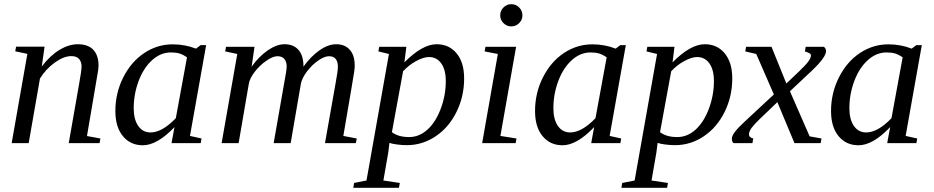

<svg xmlns="http://www.w3.org/2000/svg" viewBox="-20 -682 4451 915"><path d="M368.7 -365.2Q368.7 -387.2 356.9 -400.9Q345.2 -414.6 319.8 -414.6Q283.7 -414.6 241 -383.8Q198.2 -353 170.4 -307.6L116.7 0H35.6L110.4 -425.3L52.7 -437.5L56.6 -459.5H192.4L179.2 -365.7Q220.2 -418.5 264.2 -444.8Q308.1 -471.2 350.6 -471.2Q399.9 -471.2 424.8 -444.6Q449.7 -418 449.7 -368.2Q449.7 -361.3 447.8 -347.2Q445.8 -333 394.5 -33.7L458.5 -22L454.6 0H307.6L357.4 -284.2Q368.7 -346.2 368.7 -365.2Z M885.3 -34.2 940.4 -22 936.5 0H797.4L811.5 -76.2Q729 10.3 660.6 10.3Q601.6 10.3 565.7 -33.2Q529.8 -76.7 529.8 -152.8Q529.8 -238.3 567.1 -312.7Q604.5 -387.2 667 -429Q729.5 -470.7 802.7 -470.7Q861.8 -470.7 914.1 -450.2L936 -466.8H962.4ZM871.1 -408.7Q852.1 -421.9 835.4 -427Q818.8 -432.1 794.4 -432.1Q745.6 -432.1 704.8 -395.3Q664.1 -358.4 640.6 -295.9Q617.2 -233.4 617.2 -165.5Q617.2 -113.3 638.7 -82Q660.2 -50.8 697.3 -50.8Q752.4 -50.8 817.9 -118.7Z M1426.3 -364.3Q1459.5 -411.6 1501.5 -441.4Q1543.5 -471.2 1582 -471.2Q1623 -471.2 1646.7 -445.1Q1670.4 -418.9 1670.4 -369.6Q1670.4 -358.9 1668.2 -341.6Q1666 -324.2 1616.2 -34.2L1680.2 -22L1675.8 0H1528.8L1579.1 -284.2Q1590.3 -343.3 1590.3 -365.2Q1590.3 -387.2 1580.1 -400.6Q1569.8 -414.1 1547.9 -414.1Q1526.4 -414.1 1496.6 -393.6Q1466.8 -373 1442.6 -341.1Q1418.5 -309.1 1413.6 -281.2L1365.2 0H1284.2L1334 -284.2Q1346.2 -348.1 1346.2 -365.2Q1346.2 -387.2 1335.4 -400.6Q1324.7 -414.1 1301.8 -414.1Q1280.3 -414.1 1249 -392.3Q1217.8 -370.6 1193.8 -339.6Q1169.9 -308.6 1165.5 -281.2L1117.2 0H1036.1L1110.8 -424.8L1053.2 -437L1057.1 -459H1192.9L1179.2 -364.3Q1213.4 -412.6 1255.9 -441.9Q1298.3 -471.2 1335.9 -471.2Q1378.9 -471.2 1402.6 -444.1Q1426.3 -417 1426.3 -364.3Z M1835.9 -1 1830.6 43 1807.1 178.2 1885.3 189.9 1881.3 212.9H1663.6L1667.5 189.9L1726.6 178.2L1833.5 -424.8L1783.2 -437L1787.1 -459H1916.5L1907.2 -384.8Q1992.7 -471.2 2061 -471.2Q2120.1 -471.2 2156 -427.7Q2191.9 -384.3 2191.9 -308.1Q2191.9 -222.2 2155.3 -148.2Q2118.7 -74.2 2055.7 -32.2Q1992.7 9.8 1918.9 9.8Q1896.5 9.8 1872.3 6.6Q1848.1 3.4 1835.9 -1ZM1847.7 -52.2Q1877.9 -28.8 1929.7 -28.8Q1978 -28.8 2017.3 -64.5Q2056.6 -100.1 2080.6 -164.3Q2104.5 -228.5 2104.5 -295.4Q2104.5 -349.6 2082.8 -379.9Q2061 -410.2 2024.4 -410.2Q1998.5 -410.2 1963.4 -391.1Q1928.2 -372.1 1900.9 -342.3Z M2364.7 -34.2 2441.4 -22 2437.5 0H2277.8L2352.5 -424.8L2289.6 -437L2293.5 -459H2439.5ZM2469.7 -608.9Q2469.7 -587.4 2454.1 -571.8Q2438.5 -556.2 2416.5 -556.2Q2395 -556.2 2379.4 -571.8Q2363.8 -587.4 2363.8 -608.9Q2363.8 -630.9 2379.4 -646.5Q2395 -662.1 2416.5 -662.1Q2438.5 -662.1 2454.1 -646.5Q2469.7 -630.9 2469.7 -608.9Z M2885.3 -34.2 2940.4 -22 2936.5 0H2797.4L2811.5 -76.2Q2729 10.3 2660.6 10.3Q2601.6 10.3 2565.7 -33.2Q2529.8 -76.7 2529.8 -152.8Q2529.8 -238.3 2567.1 -312.7Q2604.5 -387.2 2667 -429Q2729.5 -470.7 2802.7 -470.7Q2861.8 -470.7 2914.1 -450.2L2936 -466.8H2962.4ZM2871.1 -408.7Q2852.1 -421.9 2835.4 -427Q2818.8 -432.1 2794.4 -432.1Q2745.6 -432.1 2704.8 -395.3Q2664.1 -358.4 2640.6 -295.9Q2617.2 -233.4 2617.2 -165.5Q2617.2 -113.3 2638.7 -82Q2660.2 -50.8 2697.3 -50.8Q2752.4 -50.8 2817.9 -118.7Z M3113.8 -1 3108.4 43 3085 178.2 3163.1 189.9 3159.2 212.9H2941.4L2945.3 189.9L3004.4 178.2L3111.3 -424.8L3061 -437L3064.9 -459H3194.3L3185.1 -384.8Q3270.5 -471.2 3338.9 -471.2Q3397.9 -471.2 3433.8 -427.7Q3469.7 -384.3 3469.7 -308.1Q3469.7 -222.2 3433.1 -148.2Q3396.5 -74.2 3333.5 -32.2Q3270.5 9.8 3196.8 9.8Q3174.3 9.8 3150.1 6.6Q3126 3.4 3113.8 -1ZM3125.5 -52.2Q3155.8 -28.8 3207.5 -28.8Q3255.9 -28.8 3295.2 -64.5Q3334.5 -100.1 3358.4 -164.3Q3382.3 -228.5 3382.3 -295.4Q3382.3 -349.6 3360.6 -379.9Q3338.9 -410.2 3302.2 -410.2Q3276.4 -410.2 3241.2 -391.1Q3206.1 -372.1 3178.7 -342.3Z M3549.3 -41Q3549.3 -27.3 3569.8 -22L3565.9 0H3475.6Q3467.8 -6.3 3467.8 -21Q3467.8 -34.7 3483.2 -54.7Q3498.5 -74.7 3534.7 -107.9L3668 -231.9L3584 -424.8L3531.7 -437L3535.6 -459H3656.7L3727.5 -284.2L3788.1 -341.8Q3819.3 -371.6 3832 -388.7Q3844.7 -405.8 3844.7 -418Q3844.7 -422.9 3840.3 -426.5Q3835.9 -430.2 3815.9 -437L3819.8 -459H3906.2Q3916.5 -451.2 3916.5 -438Q3916.5 -409.2 3849.1 -345.2L3744.6 -247.1L3838.4 -32.2L3895 -22L3891.1 0H3766.1L3684.6 -195.3L3601.1 -115.2Q3574.2 -89.4 3561.8 -72.5Q3549.3 -55.7 3549.3 -41Z M4295.9 -34.2 4351.1 -22 4347.2 0H4208L4222.2 -76.2Q4139.6 10.3 4071.3 10.3Q4012.2 10.3 3976.3 -33.2Q3940.4 -76.7 3940.4 -152.8Q3940.4 -238.3 3977.8 -312.7Q4015.1 -387.2 4077.6 -429Q4140.1 -470.7 4213.4 -470.7Q4272.5 -470.7 4324.7 -450.2L4346.7 -466.8H4373ZM4281.7 -408.7Q4262.7 -421.9 4246.1 -427Q4229.5 -432.1 4205.1 -432.1Q4156.2 -432.1 4115.5 -395.3Q4074.7 -358.4 4051.3 -295.9Q4027.8 -233.4 4027.8 -165.5Q4027.8 -113.3 4049.3 -82Q4070.8 -50.8 4107.9 -50.8Q4163.1 -50.8 4228.5 -118.7Z"/></svg>

Font: Liberation Serif
Style: Italic
Weight: 400
Italic angle: -16.333°
Designer: Steve Matteson
Foundry: Ascender Corporation
Version: Version 2.1.5